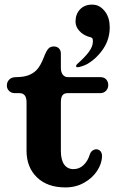

<svg xmlns="http://www.w3.org/2000/svg" viewBox="-20 -809 503 839"><path d="M96 -150V-362Q96 -402 65 -402H44Q30 -402 20 -411.5Q10 -421 10 -435Q10 -451 20.5 -461.5Q31 -472 51 -472Q80 -472 101 -479Q122 -486 138 -501Q156 -518 173 -562L176 -570Q184 -589 192.5 -597.5Q201 -606 215 -606Q229 -606 237.5 -597.5Q246 -589 246 -575V-512Q246 -493 254.5 -482.5Q263 -472 276 -472H418Q435 -472 444 -462Q453 -452 453 -437Q453 -422 443 -412Q433 -402 418 -402H276Q260 -402 253 -392.5Q246 -383 246 -362V-150Q246 -110 260.5 -90Q275 -70 301 -70Q327 -70 345.5 -88Q364 -106 372 -133Q377 -149 390.5 -154.5Q404 -160 415 -152Q426 -144 426 -126Q425 -94 404.5 -62.5Q384 -31 347.5 -10.5Q311 10 266 10Q187 10 141.5 -34Q96 -78 96 -150ZM312.4 -521Q312.4 -524.3 317.4 -529.3Q351.3 -559 368.6 -582.6Q386 -606.1 386 -628.4Q386 -639.2 382.7 -642.5Q379.4 -645.8 369.5 -648.3H367.8Q342.2 -656.5 326.1 -674.7Q310 -692.9 310 -714.4Q310 -747.4 329.8 -768.1Q349.6 -788.8 381.9 -788.8Q401.7 -788.8 415.7 -780.1Q429.8 -771.4 440.5 -756.5Q459.5 -730.1 459.5 -689.6Q459.5 -637.5 431 -595.4Q402.5 -553.2 361.2 -529.3Q352.1 -524.3 338.9 -519.8Q325.7 -515.2 318.2 -515.2Q312.4 -515.2 312.4 -521Z"/></svg>

Font: Raigarh
Style: Regular
Weight: 400
Designer: jaikishan Patel
Foundry: MagicType
Version: Version 1.000;FEAKit 1.0